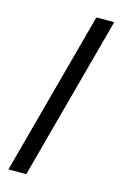

<svg xmlns="http://www.w3.org/2000/svg" viewBox="-131 -818 630 986"><g transform="rotate(15 184.0 -325.5)"><path d="M348.4 -761.4 114 109.4H19.2L253.6 -761.4Z"/></g></svg>

Font: InterMG Medium
Style: Regular
Weight: 500
Designer: Rasmus Andersson
Foundry: rsms
Version: Version 3.019;December 26, 2023;FontCreator 15.0.0.2955 64-b